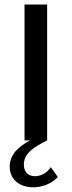

<svg xmlns="http://www.w3.org/2000/svg" viewBox="-20 -615 314 841"><path d="M202.6 117.2C186.5 141.6 160.6 156.7 132.8 156.7C102.1 156.7 84.5 137.2 84.5 106C84.5 55.7 128.9 29.3 186.5 0V-595.2H87.4V0H111.3C60.5 27.8 22.5 62.5 22.5 114.3C22.5 166 58.1 201.7 117.2 205.1C160.2 207.5 202.6 192.4 233.4 160.6Z"/></svg>

Font: Now SemiBold
Style: Regular
Weight: 600
Designer: Alfredo Marco Pradil
Foundry: Alfredo Marco Pradil
Version: Version 1.200;hotconv 1.0.109;makeotfexe 2.5.65596